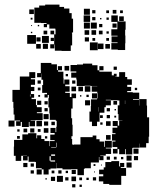

<svg xmlns="http://www.w3.org/2000/svg" viewBox="-20 -797 682 833"><path d="M72 -99H48V-121H40V-161H41V-190H77V-214H102V-219H138V-197H141V-210H159V-194H173V-185H194V-163H196V-185H217V-189H198V-213H217V-220H199V-242H221V-224H224V-247H245H226V-273H222V-277H196V-305H194V-331H190V-371H192V-385H187V-374H173V-388H184V-394H163V-428H184H167V-451H160V-478H159V-462H141V-480H157V-524H203V-518H227V-493H231V-510H249V-492H232V-486H255V-457H256V-434H259V-452H281V-430H263V-423H282V-399H263V-394H283V-376H290V-391H310V-371H295V-326H289V-310V-284H293V-256H295V-206H290V-194H293V-170H299V-168H301V-170H329V-202H382V-209H398V-193H412V-183H432V-160H435V-186H465V-156H439V-153H462V-129H439V-122H415V-120H429V-102H411V-116H409V-92H379H374V-67H347V-64H344V-37H316V-63H289V-62H251V-67H226V-90H225V-66H199V-62H161V-67H136V-94H133V-95H104V-118H100V-101H80V-121H97V-122H80V-121H72ZM401 -250H379V-269H368V-313H374V-337H375V-366H401V-370H403V-393H402V-399H378V-423H402V-424H373V-425H347V-424H313V-452H311V-460H289V-482H311V-487H286V-515H314V-517H340V-521H380V-514H403V-492H411V-510H429V-492H411V-486H435V-470V-486H465V-470H474V-477H486V-465H479V-464H497V-484H523V-463H532V-453H552V-429H532V-420H549V-402H532V-397H556V-395H584V-367H557V-364H583V-339H584V-367H616V-339H618V-309V-288H627V-234V-204H625V-176H614V-157H586V-174H585V-156H556V-155H554V-127H526V-150H523V-128H497V-150H490V-131H470V-151H489V-159H468V-183H481V-187H466V-215H481V-219H468V-243H489V-250H469V-272H491V-252H497V-274H511V-275H494V-302H491V-340H498V-361H490V-362H461V-364H439V-362H461V-340H439V-332H433V-308H412V-269H401ZM280 -491H260V-511H280ZM487 -494H473V-508H487ZM70 -251H50V-271H67V-274H43V-300H39V-329H38V-355H34V-407H66V-417V-465H107V-484H133V-458H114V-453H132V-429H114V-420H129V-402H114V-389H128V-373H117V-367H136V-341H140V-332H161V-310H140V-306H165V-276H136V-275H113V-273H132V-249H108V-268H105V-246H75V-268H70ZM275 -466H265V-476H275ZM307 -434H293V-448H307ZM157 -434H143V-448H157ZM372 -399H348V-423H372ZM340 -401H320V-421H340ZM310 -401H290V-421H310ZM156 -405H144V-417H156ZM575 -406H565V-416H575ZM401 -370H379V-392H401ZM112 -378V-387H110V-378ZM365 -376H355V-386H365ZM154 -377H146V-385H154ZM333 -378H327V-384H333ZM371 -340H349V-362H371ZM523 -346V-361H522V-346ZM159 -342H141V-360H159ZM488 -343H472V-359H488ZM187 -344H173V-358H187ZM407 -313V-332H406V-313ZM457 -314H443V-328H457ZM187 -314H173V-328H187ZM483 -318H477V-324H483ZM191 -280H169V-302H191ZM457 -284H443V-298H457ZM426 -285H414V-297H426ZM484 -287H476V-295H484ZM43 -248H17V-274H43ZM162 -249H138V-273H162ZM460 -251H440V-271H460ZM189 -252H171V-270H189ZM218 -254H203V-269H218ZM425 -256H415V-266H425ZM190 -221H170V-241H190ZM129 -222H111V-240H129ZM98 -223H82V-239H98ZM156 -225H144V-237H156ZM65 -226H55V-236H65ZM460 -191H440V-211H460ZM66 -195H54V-207H66ZM185 -196H175V-206H185ZM226 -158V-178H224V-158ZM202 -155H223V-157H202ZM581 -130H559V-152H581ZM202 -121H219V-127H202ZM551 -100H529V-122H551ZM579 -102H561V-120H579ZM199 -100V-96H219V-101H200V-119H195V-100ZM457 -104H443V-118H457ZM486 -105H474V-117H486ZM515 -106H505V-116H515ZM506 5H454V1H428V-10H409V-32H428V-41H410V-61H430V-43V-71H437V-94H463V-75V-98H497V-75H501V-90H519V-72H504V-68H527V-34H506ZM551 -70H529V-92H551ZM99 -72H81V-90H99ZM127 -74H113V-88H127ZM394 -77H386V-85H394ZM422 -79H418V-83H422ZM191 -40H169V-62H191ZM161 -40H139V-62H161ZM309 -42H291V-60H309ZM247 -44H233V-58H247ZM127 -44H113V-58H127ZM216 -45H204V-57H216ZM275 -46H265V-56H275ZM392 -49H388V-53H392ZM253 -8H227V-34H253ZM310 -11H290V-31H310ZM219 -12H201V-30H219ZM277 -14H263V-28H277ZM397 -14H383V-28H397ZM336 -15H324V-27H336ZM365 -16H355V-26H365ZM183 -18H177V-24H183ZM307 16H293V2H307ZM335 14H325V4H335ZM216 -587H198V-605H215V-648H221V-669H220V-688V-673H194V-691H184V-679H170V-693H182V-697H158V-698H129V-728V-764H150V-773H176V-777H238V-767H258V-760H281V-740H291V-716H297V-656H292V-652H293V-600H287V-576H247V-577H218V-604H216ZM370 -733H344V-759H370ZM127 -736H107V-756H127ZM485 -738H469V-754H485ZM394 -739H380V-753H394ZM513 -740H501V-752H513ZM453 -740H441V-752H453ZM523 -580H491V-582H463V-610H490V-613H464V-639H490V-642H463V-670H489V-702H463V-730H491V-704H525V-668H523V-643H524V-609H523ZM371 -702H343V-730H371ZM517 -706H497V-726H517ZM394 -709H380V-723H394ZM452 -711H442V-721H452ZM121 -712H113V-720H121ZM420 -713H414V-719H420ZM400 -673H374V-699H400ZM370 -673H344V-699H370ZM486 -677H468V-695H486ZM424 -679H410V-693H424ZM150 -683H144V-689H150ZM119 -684H115V-688H119ZM491 -643V-668V-643ZM367 -646H347V-666H367ZM397 -646H377V-666H397ZM185 -648H169V-664H185ZM425 -648H409V-664H425ZM215 -648H199V-664H215ZM452 -651H442V-661H452ZM120 -653H114V-659H120ZM136 -607H98V-645H136ZM192 -611H162V-641H192ZM156 -617H138V-635H156ZM366 -617H348V-635H366ZM214 -619H200V-633H214ZM453 -620H441V-632H453ZM393 -620H381V-632H393ZM404 -579H370V-613H404ZM429 -584H405V-608H429ZM188 -585H166V-607H188ZM457 -586H437V-606H457ZM157 -586H137V-606H157Z"/></svg>

Font: Rubik Storm
Style: Regular
Weight: 400
Designer: Hubert and Fischer, NaN
Foundry: Hubert and Fischer, NaN
Version: Version 2.201